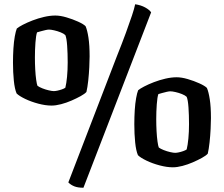

<svg xmlns="http://www.w3.org/2000/svg" viewBox="-20 -781 1051 902"><path d="M222 -285Q194 -285 160 -294Q126 -303 98 -316.5Q70 -330 58 -342Q49 -363 45 -402Q41 -441 41 -487Q41 -521 43 -553Q45 -585 49.5 -610Q54 -635 59 -647Q67 -654 87 -664.5Q107 -675 133 -685Q159 -695 187 -701.5Q215 -708 240 -708Q263 -708 292 -699.5Q321 -691 346.5 -679.5Q372 -668 382 -658Q390 -640 395.5 -604.5Q401 -569 401 -516Q401 -497 399.5 -465.5Q398 -434 394.5 -402Q391 -370 386 -349Q378 -340 359 -329.5Q340 -319 316 -308.5Q292 -298 267 -291.5Q242 -285 222 -285ZM233 -353Q239 -353 249 -355Q259 -357 270.5 -361Q282 -365 287 -369Q292 -389 295 -420.5Q298 -452 298 -488Q298 -530 295.5 -566Q293 -602 287 -616Q280 -623 265 -629Q250 -635 234.5 -638.5Q219 -642 210 -642Q204 -642 193 -639.5Q182 -637 171.5 -634Q161 -631 154 -629Q149 -615 146.5 -581Q144 -547 144 -511Q144 -483 145.5 -455Q147 -427 150 -406Q153 -385 156 -378Q164 -372 179 -366Q194 -360 209.5 -356.5Q225 -353 233 -353ZM372 101Q346 101 329.5 94.5Q313 88 301 76L528 -514Q554 -579 571.5 -627Q589 -675 600 -708Q611 -741 615 -761Q642 -757 662 -746Q682 -735 690 -723ZM792 5Q764 5 730 -4Q696 -13 668 -26.5Q640 -40 628 -52Q619 -73 615 -112Q611 -151 611 -197Q611 -231 613 -263Q615 -295 619.5 -320Q624 -345 629 -357Q637 -364 657 -374.5Q677 -385 703 -395Q729 -405 757 -411.5Q785 -418 810 -418Q833 -418 862 -409.5Q891 -401 916.5 -389.5Q942 -378 952 -368Q960 -350 965.5 -314.5Q971 -279 971 -226Q971 -207 969.5 -175.5Q968 -144 964.5 -112Q961 -80 956 -59Q948 -50 929 -39.5Q910 -29 886 -18.5Q862 -8 837 -1.5Q812 5 792 5ZM803 -63Q809 -63 819 -65Q829 -67 840.5 -71Q852 -75 857 -79Q862 -99 865 -130.5Q868 -162 868 -198Q868 -240 865.5 -276Q863 -312 857 -326Q850 -333 835 -339Q820 -345 804.5 -348.5Q789 -352 780 -352Q774 -352 763 -349.5Q752 -347 741.5 -344Q731 -341 724 -339Q719 -325 716.5 -291Q714 -257 714 -221Q714 -193 715.5 -165Q717 -137 720 -116Q723 -95 726 -88Q734 -82 749 -76Q764 -70 779.5 -66.5Q795 -63 803 -63Z"/></svg>

Font: Texturina 12pt
Style: Bold
Weight: 700
Designer: Guillermo Torres Carreño
Foundry: Omnibus-Type
Version: Version 1.002